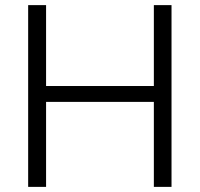

<svg xmlns="http://www.w3.org/2000/svg" viewBox="-20 -730 781 750"><path d="M581 -710V-394H160V-710H90V0H160V-332H581V0H650V-710Z"/></svg>

Font: Raleway Reg
Style: Regular
Weight: 400
Designer: Matt McInerney, Pablo Impallari, Rodrigo Fuenzalida
Foundry: Matt McInerney, Pablo Impallari, Rodrigo Fuenzalida
Version: Version 3.00 July 28, 2015